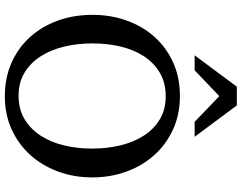

<svg xmlns="http://www.w3.org/2000/svg" viewBox="-120 -836 972 771"><g transform="rotate(90 365.5 -450.0)"><path d="M576.2 -334Q576.2 -395 563 -449Q549.8 -502.9 523.4 -543.2Q497.1 -583.5 457.8 -606.7Q418.5 -629.9 366.2 -629.9Q312 -629.9 272 -606.4Q231.9 -583 205.6 -542.7Q179.2 -502.4 166.5 -449Q153.8 -395.5 153.8 -335.9Q153.8 -275.9 166.7 -221.9Q179.7 -168 205.8 -127.4Q231.9 -86.9 271.2 -63Q310.5 -39.1 363.8 -39.1Q418 -39.1 457.8 -63Q497.6 -86.9 523.9 -127.2Q550.3 -167.5 563.2 -220.9Q576.2 -274.4 576.2 -334ZM691.9 -335Q691.9 -262.2 668.5 -198.2Q645 -134.3 602.3 -86.7Q559.6 -39.1 499.5 -11.5Q439.5 16.1 366.2 16.1Q292.5 16.1 232.2 -10.5Q171.9 -37.1 128.9 -84.5Q85.9 -131.8 62.5 -196Q39.1 -260.3 39.1 -335.9Q39.1 -409.2 62 -473.1Q85 -537.1 127.4 -584.7Q169.9 -632.3 230.2 -659.7Q290.5 -687 365.2 -687Q439.5 -687 499.8 -659.2Q560.1 -631.3 602.8 -583.5Q645.5 -535.6 668.7 -471.7Q691.9 -407.7 691.9 -335ZM468.8 -746.1 365.7 -845.2 261.7 -746.1H201.7L327.6 -915.5H402.8L528.8 -746.1Z"/></g></svg>

Font: BabelStone Ogham Lithic
Style: Regular
Weight: 400
Designer: Andrew West
Foundry: BabelStone
Version: Version 1.02 March 14, 2022